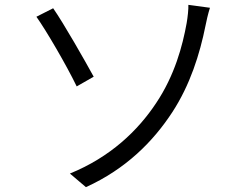

<svg xmlns="http://www.w3.org/2000/svg" viewBox="-20 -747 1040 791"><path d="M268 -32 334 24C499 -51 611 -164 690 -285C763 -397 803 -523 827 -643C830 -659 837 -690 845 -715L756 -727C757 -710 753 -675 749 -652C732 -558 700 -437 623 -322C548 -209 435 -100 268 -32ZM199 -713 130 -678C170 -622 254 -478 296 -391L366 -431C331 -495 243 -650 199 -713Z"/></svg>

Font: Noto Sans HK DemiLight
Style: Regular
Weight: 350
Designer: Ryoko NISHIZUKA 西塚涼子 (kana, bopomofo & ideographs); Paul D. Hunt (Latin, Greek & Cyrillic); Sandoll Communications 산돌커뮤니
Foundry: Adobe
Version: Version 2.004;hotconv 1.0.118;makeotfexe 2.5.65603